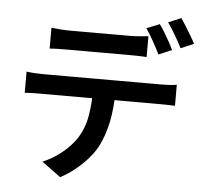

<svg xmlns="http://www.w3.org/2000/svg" viewBox="-61 -927 1121 1063"><g transform="rotate(5 500.0 -396.0)"><path d="M192 -748Q216 -745 243 -743Q270 -741 294 -741Q313 -741 347 -741Q381 -741 422 -741Q463 -741 503.5 -741Q544 -741 577 -741Q610 -741 627 -741Q652 -741 679 -743Q706 -745 731 -748V-632Q706 -634 679 -634.5Q652 -635 627 -635Q610 -635 577 -635Q544 -635 503.5 -635Q463 -635 422 -635Q381 -635 347 -635Q313 -635 295 -635Q270 -635 242 -634.5Q214 -634 192 -632ZM76 -494Q97 -491 121.5 -489.5Q146 -488 169 -488Q182 -488 221 -488Q260 -488 315 -488Q370 -488 433.5 -488Q497 -488 560.5 -488Q624 -488 679.5 -488Q735 -488 773.5 -488Q812 -488 824 -488Q840 -488 866 -489Q892 -490 911 -494V-377Q893 -378 868.5 -378.5Q844 -379 824 -379Q812 -379 773.5 -379Q735 -379 679.5 -379Q624 -379 560.5 -379Q497 -379 433.5 -379Q370 -379 315 -379Q260 -379 221 -379Q182 -379 169 -379Q147 -379 121.5 -378.5Q96 -378 76 -376ZM576 -432Q576 -336 560 -258Q544 -180 512 -118Q494 -84 463.5 -49Q433 -14 394.5 17.5Q356 49 312 72L207 -5Q261 -27 310.5 -66.5Q360 -106 390 -151Q428 -209 440 -280Q452 -351 452 -432ZM788 -820Q801 -803 816 -778Q831 -753 845 -728Q859 -703 868 -683L795 -652Q780 -683 758 -722.5Q736 -762 716 -791ZM904 -864Q917 -845 932.5 -820Q948 -795 962.5 -770.5Q977 -746 986 -728L914 -697Q898 -729 875.5 -767.5Q853 -806 833 -834Z"/></g></svg>

Font: Noto Sans JP Thin SemiBold
Style: Regular
Weight: 600
Version: Version 2.004-H2;hotconv 1.0.118;makeotfexe 2.5.65603